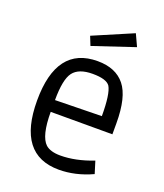

<svg xmlns="http://www.w3.org/2000/svg" viewBox="-148 -900 865 1012"><g transform="rotate(20 284.5 -394.5)"><path d="M302 13Q70 13 70 -291Q70 -595 300 -595Q402 -595 453 -531.5Q504 -468 504 -321V-259H158Q158 -124 201 -84Q228 -60 284 -60Q369 -60 467 -98L488 -30Q440 -8 393.5 2.5Q347 13 302 13ZM158 -325 419 -330Q419 -455 396 -493Q376 -523 298 -523Q220 -523 189 -482Q158 -441 158 -325ZM438 -802 469 -735 236 -657 216 -707Z"/></g></svg>

Font: Ruda
Style: Regular
Weight: 400
Designer: Mariela Monsalve, Angelina Sanchez
Foundry: Mariela Monsalve, Angelina Sanchez
Version: Version 1.002